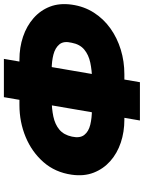

<svg xmlns="http://www.w3.org/2000/svg" viewBox="104 -844 740 988"><g transform="rotate(-90 474.0 -350.0)"><path d="M468 -700 348 0H545L665 -700ZM748 -351Q740 -309 713 -286.5Q686 -264 646 -255.5Q606 -247 559 -246L404 -247Q361 -247 326 -255.5Q291 -264 273.5 -286.5Q256 -309 265 -350Q274 -392 301 -414.5Q328 -437 368.5 -445.5Q409 -454 455 -454H610Q653 -454 687.5 -445Q722 -436 740 -414Q758 -392 748 -351ZM944 -350Q953 -413 934 -462.5Q915 -512 874.5 -547.5Q834 -583 779 -601.5Q724 -620 661 -620H428Q340 -620 263 -588Q186 -556 133.5 -496Q81 -436 69 -351Q60 -288 79.5 -238Q99 -188 139 -152.5Q179 -117 234 -98.5Q289 -80 352 -80H586Q652 -80 712.5 -98.5Q773 -117 822 -152Q871 -187 903 -237Q935 -287 944 -350Z"/></g></svg>

Font: Jost ExtraBold
Style: Italic
Weight: 800
Italic angle: -5°
Version: Version 3.710